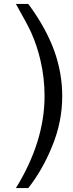

<svg xmlns="http://www.w3.org/2000/svg" viewBox="-20 -748 371 978"><path d="M124 210C172 149 213 78 246 -4C280 -86 297 -171 297 -259C297 -335 284 -409 259 -482C230 -564 185 -646 124 -728H61C100 -659 126 -611 139 -582C160 -535 175 -488 186 -441C200 -381 207 -320 207 -259C207 -104 158 53 61 210Z"/></svg>

Font: Orkun
Style: Regular
Weight: 400
Designer: Emir Sar√Ñ¬±, Erk Yurtsever
Foundry: Emir Sar√Ñ¬±
Version: Version 1.000;PS 001.001;hotconv 1.0.56